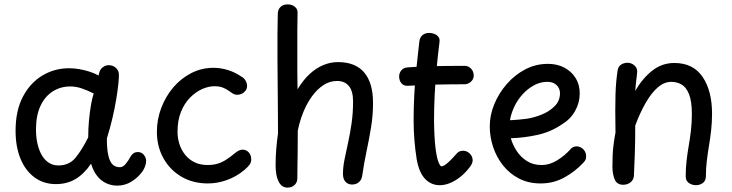

<svg xmlns="http://www.w3.org/2000/svg" viewBox="-20 -836 3335 875"><path d="M51 -240Q51 -332 84.5 -395.5Q118 -459 173.5 -492Q229 -525 294 -525Q318 -525 341 -521Q364 -517 386.5 -510Q409 -503 429 -492L434 -510Q438 -522 450 -530.5Q462 -539 475 -539Q495 -539 508.5 -526.5Q522 -514 522 -494Q522 -479 519 -450.5Q516 -422 509.5 -382.5Q503 -343 492.5 -298Q482 -253 467 -205Q467 -155 474 -126Q481 -97 494 -85.5Q507 -74 526 -74Q540 -74 552 -88Q564 -102 576 -124Q581 -132 588.5 -137.5Q596 -143 609 -143Q625 -143 635.5 -130.5Q646 -118 646 -102Q646 -91 641 -77.5Q636 -64 628 -53Q608 -26 578.5 -8Q549 10 514 10Q488 10 464 -1Q440 -12 422.5 -34.5Q405 -57 395 -90Q363 -43 324 -20Q285 3 235 3Q179 3 137.5 -27.5Q96 -58 73.5 -112.5Q51 -167 51 -240ZM144 -246Q144 -210 151 -180Q158 -150 171 -128Q184 -106 203 -94Q222 -82 246 -82Q295 -82 324 -117Q353 -152 382 -210Q382 -249 385.5 -287Q389 -325 394.5 -357Q400 -389 407 -410Q377 -425 351.5 -433.5Q326 -442 300 -442Q256 -442 220.5 -419.5Q185 -397 164.5 -353.5Q144 -310 144 -246Z M1080 -487Q1093 -480 1099.5 -468Q1106 -456 1106 -445Q1106 -431 1098 -421.5Q1090 -412 1080 -408Q1070 -404 1062 -404Q1050 -404 1040.5 -410Q1031 -416 1020.5 -423.5Q1010 -431 995 -437Q980 -443 957 -443Q931 -443 902 -430.5Q873 -418 847 -392Q821 -366 805 -327Q789 -288 789 -235Q789 -207 797.5 -180Q806 -153 823.5 -131Q841 -109 866.5 -96.5Q892 -84 926 -84Q951 -84 971.5 -90Q992 -96 1011 -108.5Q1030 -121 1052 -139Q1070 -154 1085 -154Q1097 -154 1106 -148Q1115 -142 1120 -132Q1125 -122 1125 -109Q1125 -96 1116.5 -84.5Q1108 -73 1092 -60Q1057 -31 1014 -15.5Q971 0 927 0Q859 0 806.5 -31Q754 -62 724.5 -115.5Q695 -169 695 -235Q695 -292 715 -344.5Q735 -397 770 -438Q805 -479 852 -503Q899 -527 953 -527Q984 -527 1016.5 -517.5Q1049 -508 1080 -487Z M1246 -775Q1247 -794 1259 -805Q1271 -816 1291 -816Q1311 -816 1324.5 -804.5Q1338 -793 1336 -774Q1335 -739 1335 -695Q1335 -651 1335 -603.5Q1335 -556 1335 -510.5Q1335 -465 1336 -429Q1362 -472 1391.5 -499Q1421 -526 1453.5 -539.5Q1486 -553 1520 -553Q1600 -553 1640 -505.5Q1680 -458 1680 -367Q1680 -310 1671 -255.5Q1662 -201 1650.5 -147Q1639 -93 1631 -37Q1629 -21 1621 -11.5Q1613 -2 1603.5 1.5Q1594 5 1585 5Q1566 5 1554.5 -7.5Q1543 -20 1543 -44Q1543 -74 1550 -109Q1557 -144 1566 -184.5Q1575 -225 1582 -272.5Q1589 -320 1589 -374Q1589 -421 1570 -444Q1551 -467 1516 -467Q1483 -467 1454.5 -448.5Q1426 -430 1402.5 -398Q1379 -366 1362.5 -325.5Q1346 -285 1337 -240Q1337 -182 1336.5 -140.5Q1336 -99 1335.5 -71Q1335 -43 1335 -23Q1335 -5 1322.5 7Q1310 19 1290 19Q1264 19 1250 -8Q1236 -35 1236 -83Q1236 -121 1239 -157.5Q1242 -194 1247 -228Q1247 -268 1246.5 -323Q1246 -378 1245.5 -440.5Q1245 -503 1244.5 -565Q1244 -627 1244.5 -681.5Q1245 -736 1246 -775Z M1891 -646Q1893 -666 1905.5 -676Q1918 -686 1936 -686Q1948 -686 1959.5 -681.5Q1971 -677 1978 -668Q1985 -659 1983 -645Q1975 -581 1969.5 -522Q1964 -463 1961 -405Q1958 -347 1958 -285Q1959 -209 1964.5 -163.5Q1970 -118 1978 -98Q1986 -78 1992 -78Q2001 -78 2015 -89.5Q2029 -101 2042.5 -115.5Q2056 -130 2062 -137Q2068 -144 2075.5 -146.5Q2083 -149 2090 -149Q2102 -149 2112 -143Q2122 -137 2128 -127Q2134 -117 2134 -105Q2134 -98 2130.5 -90Q2127 -82 2119 -72Q2099 -46 2075.5 -28Q2052 -10 2029 -1Q2006 8 1984 8Q1945 8 1917.5 -20.5Q1890 -49 1879 -110Q1872 -154 1868.5 -198.5Q1865 -243 1865 -288Q1865 -349 1868 -405Q1871 -461 1877 -519.5Q1883 -578 1891 -646ZM1839 -445Q1820 -444 1809.5 -456.5Q1799 -469 1799 -487Q1799 -504 1809.5 -516Q1820 -528 1839 -529Q1865 -531 1893.5 -532.5Q1922 -534 1953 -534.5Q1984 -535 2020 -535.5Q2056 -536 2097 -536Q2114 -536 2126 -524Q2138 -512 2139 -493Q2139 -475 2126 -463.5Q2113 -452 2097 -452Q2055 -452 2025 -451.5Q1995 -451 1968 -450.5Q1941 -450 1911 -448.5Q1881 -447 1839 -445Z M2444 0Q2389 0 2346 -22Q2303 -44 2273 -81.5Q2243 -119 2227.5 -165.5Q2212 -212 2212 -260Q2212 -311 2232.5 -361Q2253 -411 2289.5 -453Q2326 -495 2374 -520Q2422 -545 2477 -545Q2520 -545 2552.5 -527.5Q2585 -510 2603.5 -480Q2622 -450 2622 -410Q2622 -368 2601 -330.5Q2580 -293 2542 -270Q2491 -235 2430.5 -221.5Q2370 -208 2308 -206Q2316 -177 2334 -149Q2352 -121 2380.5 -102.5Q2409 -84 2448 -84Q2485 -84 2519.5 -105.5Q2554 -127 2579 -155Q2585 -163 2592.5 -166Q2600 -169 2607 -169Q2619 -169 2629 -163Q2639 -157 2645 -147Q2651 -137 2651 -125Q2652 -117 2649 -109.5Q2646 -102 2639 -95Q2602 -55 2552.5 -27.5Q2503 0 2444 0ZM2304 -288Q2344 -290 2378 -294.5Q2412 -299 2449 -314Q2482 -327 2507 -351.5Q2532 -376 2532 -411Q2532 -425 2525.5 -436.5Q2519 -448 2506.5 -455.5Q2494 -463 2474 -463Q2442 -463 2413 -447Q2384 -431 2361 -405.5Q2338 -380 2323.5 -349Q2309 -318 2304 -288Z M2795 -517Q2798 -530 2805 -537Q2812 -544 2821.5 -547Q2831 -550 2839 -550Q2857 -550 2870.5 -538.5Q2884 -527 2884 -510Q2884 -505 2882 -489.5Q2880 -474 2878 -456Q2876 -438 2875 -422Q2908 -479 2952.5 -514Q2997 -549 3053 -549Q3139 -549 3182 -485.5Q3225 -422 3225 -318Q3225 -280 3221 -243.5Q3217 -207 3211 -171.5Q3205 -136 3201 -101.5Q3197 -67 3197 -34Q3197 -12 3183 -2Q3169 8 3152 8Q3134 8 3119.5 -2Q3105 -12 3105 -33Q3105 -70 3109 -104.5Q3113 -139 3119 -173.5Q3125 -208 3129 -243.5Q3133 -279 3133 -316Q3133 -375 3120 -407Q3107 -439 3086 -451Q3065 -463 3039 -463Q3007 -463 2978 -438Q2949 -413 2923 -368Q2897 -323 2875 -264Q2875 -189 2873 -134.5Q2871 -80 2869 -36Q2868 -17 2854 -5.5Q2840 6 2820 6Q2791 6 2781 -19Q2771 -44 2771 -77Q2771 -102 2772 -127.5Q2773 -153 2776.5 -179.5Q2780 -206 2785 -232Q2784 -289 2784 -331Q2784 -373 2785 -405.5Q2786 -438 2788.5 -465Q2791 -492 2795 -517Z"/></svg>

Font: Playpen Sans Arabic
Style: Regular
Weight: 400
Designer: Azza Alameddine, Laura Meseguer, Veronika Burian, José Scaglione
Foundry: TypeTogether
Version: Version 2.000